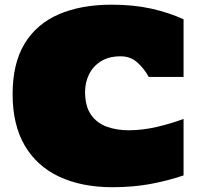

<svg xmlns="http://www.w3.org/2000/svg" viewBox="-20 -781 832 810"><path d="M454.6 8.8Q325.2 8.8 230.7 -35.2Q136.2 -79.1 84.7 -166.5Q33.2 -253.9 33.2 -383.8Q33.2 -513.2 83.7 -596.7Q134.3 -680.2 228 -720.7Q321.8 -761.2 450.7 -761.2Q543.9 -761.2 618.2 -744.6Q692.4 -728 754.4 -699.7V-456.5H607.4Q587.9 -492.2 559.1 -517.8Q530.3 -543.5 489.3 -543.5Q438.5 -543.5 405 -522Q371.6 -500.5 355.2 -466.3Q338.9 -432.1 338.9 -394Q338.9 -332.5 364 -296.9Q389.2 -261.2 430.9 -246.3Q472.7 -231.4 522.9 -231.4Q581.1 -231.4 642.6 -245.8Q704.1 -260.3 754.4 -279.3V-41Q685.1 -17.6 612.3 -4.4Q539.6 8.8 454.6 8.8Z"/></svg>

Font: Holtwood One SC
Style: Regular
Weight: 400
Designer: Vernon Adams
Foundry: Vernon Adams
Version: Version 1.100; ttfautohint (v1.8.4.7-5d5b)